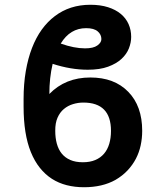

<svg xmlns="http://www.w3.org/2000/svg" viewBox="-20 -780 698 810"><path d="M334.5 9.9Q295.5 9.9 261.4 1.2Q227.3 -7.5 198.9 -25.7Q170.5 -44 148.1 -72.1Q125.7 -100.1 110.1 -138.5Q79.5 -214.1 79.5 -330.6V-362.2Q79.5 -425.8 88.8 -479.8Q98 -533.7 115.1 -577.8Q132.1 -621.8 156.4 -655.4Q180.8 -688.9 210.9 -711.6Q274.1 -759.9 361.2 -759.9Q403.4 -759.9 435.7 -749.6Q468 -739.3 489.7 -721.2Q511.4 -703.1 522.4 -678.3Q533.4 -653.4 533.4 -624.3Q533.4 -600.5 523.8 -576Q514.2 -551.5 492.5 -531.4Q470.9 -511.4 435.9 -498.6Q400.9 -485.8 350.5 -485.8Q278.8 -485.8 202.1 -510.7Q188.2 -451.3 188.2 -383.5Q255.7 -453.1 361.2 -453.1Q462.4 -453.1 521 -392.8Q579.9 -332.7 579.9 -228Q579.9 -196.7 573.5 -166.9Q567.1 -137.1 553.3 -110.4Q539.4 -83.8 518.1 -61.1Q496.8 -38.4 467 -21Q411.9 9.9 334.5 9.9ZM329.5 -95.5Q359.7 -95.5 381.9 -104.9Q404.1 -114.3 418.9 -131.6Q433.6 -148.8 440.9 -173.3Q448.2 -197.8 448.2 -228Q448.2 -347.3 331.7 -347.3Q309.3 -347.3 287.8 -340.7Q266.3 -334.2 249.5 -320.1Q232.6 -306.1 222.7 -283.4Q212.7 -260.7 213.1 -228Q213.1 -198.2 219.8 -173.7Q226.6 -149.1 240.6 -131.9Q254.6 -114.7 276.6 -105.1Q298.7 -95.5 329.5 -95.5ZM338.8 -576Q373.9 -576 390.6 -588.1Q407.7 -600.1 407.7 -615.1Q407.7 -634.2 392.4 -647.4Q376.8 -661.2 343.4 -661.2Q275.6 -661.2 236.2 -596.2Q292.6 -576 338.8 -576Z"/></svg>

Font: Linik Sans SemiBold
Style: Regular
Weight: 600
Designer: Fonts by Rasmus Andersson / Changes by Cristiano Sobral with parts from Marc Monis
Foundry: rsms
Version: Version 3.020; ttfautohint (v1.6)